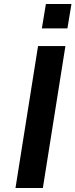

<svg xmlns="http://www.w3.org/2000/svg" viewBox="-20 -934 375 954"><path d="M57 0 169 -705H305L193 0ZM188 -793 208 -914H335L315 -793Z"/></svg>

Font: Nunito Sans 7pt
Style: Bold Italic
Weight: 700
Italic angle: -9°
Version: Version 3.101;gftools[0.9.27]